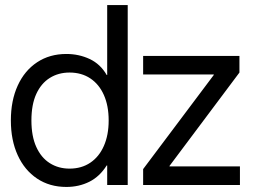

<svg xmlns="http://www.w3.org/2000/svg" viewBox="-20 -739 1074 767"><path d="M245.1 7.8Q178.2 7.8 128.2 -25.6Q78.1 -59.1 50.8 -118.9Q23.4 -178.7 23.4 -257.8Q23.4 -337.4 50.8 -397.2Q78.1 -457 128.2 -490.2Q178.2 -523.4 245.1 -523.4Q295.4 -523.4 338.4 -503.2Q381.3 -482.9 406.2 -439.5H408.2V-718.8H490.2V0H408.2V-78.1H406.2Q378.4 -33.7 336.9 -12.9Q295.4 7.8 245.1 7.8ZM257.8 -65.4Q305.7 -65.4 340.8 -89.1Q376 -112.8 395 -156.2Q414.1 -199.7 414.1 -257.8Q414.1 -316.4 395 -359.4Q376 -402.3 340.8 -425.8Q305.7 -449.2 257.8 -449.2Q213.4 -449.2 179 -427.7Q144.5 -406.2 125 -363.8Q105.5 -321.3 105.5 -257.8Q105.5 -194.8 125 -151.9Q144.5 -108.9 179 -87.2Q213.4 -65.4 257.8 -65.4ZM551.8 0V-63.5L834 -439.5V-441.4H551.8V-515.6H936.5V-449.2L657.2 -76.2V-74.2H938.5V0Z"/></svg>

Font: Inter Display V
Style: Regular
Weight: 400
Designer: Rasmus Andersson
Foundry: rsms
Version: Version 3.015;git-src